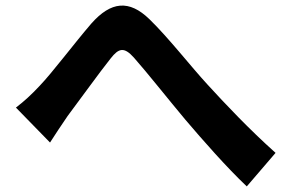

<svg xmlns="http://www.w3.org/2000/svg" viewBox="-20 -683 1040 687"><path d="M37 -298 159 -173C176 -199 199 -235 222 -268C265 -325 336 -424 376 -474C405 -511 424 -516 459 -477C506 -424 581 -329 643 -255C706 -181 791 -84 863 -16L966 -136C871 -221 786 -311 722 -381C663 -445 583 -548 515 -614C442 -685 377 -678 307 -599C245 -527 168 -424 122 -376C92 -344 67 -321 37 -298Z"/></svg>

Font: Source Han Sans CN
Style: Bold
Weight: 700
Designer: Ryoko NISHIZUKA 西塚涼子 (kana, bopomofo & ideographs); Paul D. Hunt (Latin, Greek & Cyrillic); Sandoll Communications 산돌커뮤니
Foundry: Adobe
Version: Version 2.001;hotconv 1.0.107;makeotfexe 2.5.65593